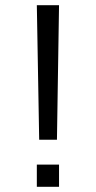

<svg xmlns="http://www.w3.org/2000/svg" viewBox="-20 -715 369 735"><path d="M121 -695H206L198 -180H130ZM121 0V-85H206V0Z"/></svg>

Font: Coval
Style: ExtraLight
Weight: 250
Foundry: Context Ltd
Version: Version 001.000